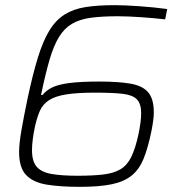

<svg xmlns="http://www.w3.org/2000/svg" viewBox="-20 -716 693 744"><path d="M289 8Q214 8 161.5 -0.5Q109 -9 81.5 -37.5Q54 -66 54 -127Q54 -159 63 -211Q72 -263 87 -335Q107 -429 127 -493.5Q147 -558 171.5 -598Q196 -638 230 -659.5Q264 -681 311 -688.5Q358 -696 424 -696Q462 -696 519 -692Q576 -688 628 -681L620 -641Q576 -646 525 -649.5Q474 -653 436 -653Q374 -653 331 -647Q288 -641 258.5 -623.5Q229 -606 208.5 -572.5Q188 -539 172 -484.5Q156 -430 139 -348H145Q159 -366 183 -377.5Q207 -389 250.5 -394.5Q294 -400 365 -400Q438 -400 485 -392Q532 -384 554 -358.5Q576 -333 576 -281Q576 -266 573.5 -247.5Q571 -229 567 -209Q554 -145 537 -102.5Q520 -60 490.5 -36Q461 -12 413 -2Q365 8 289 8ZM280 -35Q341 -35 381.5 -40Q422 -45 447.5 -60.5Q473 -76 488.5 -107.5Q504 -139 516 -193Q527 -245 527 -277Q527 -314 510.5 -331Q494 -348 455 -352.5Q416 -357 348 -357Q278 -357 235.5 -350Q193 -343 169.5 -327.5Q146 -312 135 -287.5Q124 -263 116 -228Q104 -172 104 -134Q104 -91 122 -70Q140 -49 179 -42Q218 -35 280 -35Z"/></svg>

Font: Saira ExtraLight
Style: Italic
Weight: 200
Italic angle: -12°
Designer: Hector Gatti with collaboration of the Omnibus-Type team
Foundry: Omnibus-Type
Version: Version 1.100; ttfautohint (v1.8.3)